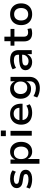

<svg xmlns="http://www.w3.org/2000/svg" viewBox="1754 -2519 954 4502"><g transform="rotate(-90 2231.0 -268.0)"><path d="M279 9Q236 9 194.5 2Q153 -5 118.5 -17.5Q84 -30 59 -50L91 -129Q117 -110 148.5 -98.5Q180 -87 213 -82Q246 -77 276 -77Q336 -77 368.5 -92.5Q401 -108 401 -139Q401 -165 383 -178.5Q365 -192 323 -198L214 -215Q142 -226 106.5 -263Q71 -300 71 -355Q71 -400 96 -434Q121 -468 170 -488Q219 -508 289 -508Q326 -508 364 -501.5Q402 -495 435 -482Q468 -469 488 -449L454 -372Q433 -389 405.5 -400Q378 -411 347.5 -416Q317 -421 289 -421Q232 -421 201.5 -404.5Q171 -388 171 -358Q171 -332 188 -319Q205 -306 244 -300L349 -282Q427 -269 464 -234.5Q501 -200 501 -141Q501 -95 474 -61Q447 -27 397 -9Q347 9 279 9Z M642 180V-499H742V-395H746Q769 -449 816.5 -478.5Q864 -508 926 -508Q997 -508 1048.5 -475Q1100 -442 1128 -384.5Q1156 -327 1156 -249Q1156 -174 1128.5 -115.5Q1101 -57 1049.5 -24Q998 9 927 9Q866 9 822 -19Q778 -47 757 -95H754V180ZM899 -79Q967 -79 1006 -125.5Q1045 -172 1045 -250Q1045 -329 1006.5 -374Q968 -419 899 -419Q830 -419 791 -374Q752 -329 752 -250Q752 -172 791.5 -125.5Q831 -79 899 -79Z M1290 -608V-725H1422V-608ZM1301 0V-498H1413V0Z M1840 9Q1751 9 1688 -21.5Q1625 -52 1592 -110.5Q1559 -169 1559 -250Q1559 -324 1589.5 -382Q1620 -440 1677 -474Q1734 -508 1814 -508Q1888 -508 1941 -476.5Q1994 -445 2022 -387.5Q2050 -330 2050 -250V-216H1644V-290H1973L1956 -270Q1956 -347 1919 -386Q1882 -425 1815 -425Q1771 -425 1737 -406Q1703 -387 1683.5 -351.5Q1664 -316 1664 -264V-251Q1664 -193 1685.5 -155Q1707 -117 1747 -98.5Q1787 -80 1844 -80Q1884 -80 1926 -90Q1968 -100 2004 -128L2038 -50Q1999 -18 1945 -4.5Q1891 9 1840 9Z M2414 189Q2356 189 2297 172.5Q2238 156 2196 127L2229 40Q2255 57 2286 70Q2317 83 2349.5 89.5Q2382 96 2412 96Q2490 96 2533.5 59Q2577 22 2577 -47V-124H2572Q2552 -77 2506.5 -47Q2461 -17 2401 -17Q2330 -17 2277.5 -47.5Q2225 -78 2196 -133.5Q2167 -189 2167 -262Q2167 -336 2196 -391.5Q2225 -447 2277.5 -477.5Q2330 -508 2401 -508Q2461 -508 2507 -477.5Q2553 -447 2574 -396H2577V-498H2680V-55Q2680 20 2648 74.5Q2616 129 2556.5 159Q2497 189 2414 189ZM2424 -106Q2492 -106 2531.5 -148.5Q2571 -191 2571 -263Q2571 -334 2531.5 -376.5Q2492 -419 2424 -419Q2357 -419 2317 -376.5Q2277 -334 2277 -263Q2277 -191 2317 -148.5Q2357 -106 2424 -106Z M3026 9Q2972 9 2928.5 -11Q2885 -31 2860.5 -66Q2836 -101 2836 -144Q2836 -200 2869 -234Q2902 -268 2969.5 -283Q3037 -298 3140 -298H3215V-226H3146Q3094 -226 3056.5 -223Q3019 -220 2994.5 -211.5Q2970 -203 2958 -188Q2946 -173 2946 -150Q2946 -112 2975.5 -93.5Q3005 -75 3051 -75Q3091 -75 3124.5 -93.5Q3158 -112 3178.5 -142.5Q3199 -173 3199 -209V-320Q3199 -374 3166 -397Q3133 -420 3068 -420Q3025 -420 2981.5 -408.5Q2938 -397 2889 -369L2857 -449Q2890 -469 2927 -481.5Q2964 -494 3004 -501Q3044 -508 3085 -508Q3152 -508 3202 -487Q3252 -466 3279.5 -422Q3307 -378 3307 -308V0H3213V-105H3210Q3195 -74 3169.5 -48Q3144 -22 3108.5 -6.5Q3073 9 3026 9Z M3705 9Q3608 9 3559.5 -40.5Q3511 -90 3511 -182V-407H3411V-498H3516V-642H3622V-498H3803V-407H3622V-189Q3622 -137 3647 -111.5Q3672 -86 3722 -86Q3744 -86 3764 -90Q3784 -94 3803 -101L3819 -15Q3796 -2 3766 3.5Q3736 9 3705 9Z M4149 9Q4070 9 4012.5 -23Q3955 -55 3924 -113.5Q3893 -172 3893 -250Q3893 -328 3924 -385.5Q3955 -443 4012.5 -475.5Q4070 -508 4148 -508Q4227 -508 4284 -475.5Q4341 -443 4372 -385.5Q4403 -328 4403 -250Q4403 -172 4372 -113.5Q4341 -55 4284 -23Q4227 9 4149 9ZM4148 -84Q4216 -84 4255 -129Q4294 -174 4294 -250Q4294 -326 4255.5 -370Q4217 -414 4148 -414Q4079 -414 4040.5 -370Q4002 -326 4002 -250Q4002 -174 4041 -129Q4080 -84 4148 -84Z"/></g></svg>

Font: Nunito Sans 7pt SemiBold
Style: Regular
Weight: 600
Designer: Vernon Adams
Foundry: Vernon Adams
Version: Version 3.101;gftools[0.9.27]